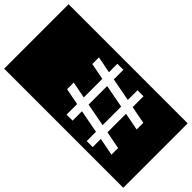

<svg xmlns="http://www.w3.org/2000/svg" viewBox="-350 -996 1288 1288"><g transform="rotate(-45 293.5 -352.0)"><path d="M-12 -917H599V213H-12ZM518 -182H426L457 -346H548V-403H468L491 -521H428L405 -403H229L252 -521H189L166 -403H66V-346H155L124 -182H36V-125H113L89 0H152L176 -125H352L328 0H391L415 -125H518ZM218 -346H394L363 -182H187Z"/></g></svg>

Font: Zilla Slab Highlight
Style: Regular
Weight: 400
Designer: Typotheque Type Foundry
Foundry: Typotheque type foundry
Version: Version 1.1; 2017; ttfautohint (v1.6)